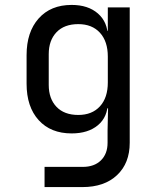

<svg xmlns="http://www.w3.org/2000/svg" viewBox="-20 -580 640 780"><path d="M161 180V98H316Q363 98 390 71.5Q417 45 417 0V-50L419 -140H401L418 -165Q418 -105 378 -71.5Q338 -38 271 -38Q186 -38 137 -92Q88 -146 88 -240V-356Q88 -450 137 -505Q186 -560 271 -560Q338 -560 378 -525Q418 -490 418 -430L401 -455H418V-550H507V0Q507 83 455.5 131.5Q404 180 315 180ZM298 -113Q354 -113 386 -148Q418 -183 418 -245V-350Q418 -412 386 -447Q354 -482 298 -482Q241 -482 209.5 -449Q178 -416 178 -360V-235Q178 -179 209.5 -146Q241 -113 298 -113Z"/></svg>

Font: JetBrains Mono
Style: Regular
Weight: 400
Monospace: yes
Designer: Philipp Nurullin, Konstantin Bulenkov
Foundry: JetBrains
Version: Version 2.305